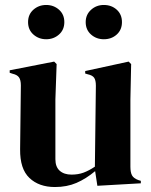

<svg xmlns="http://www.w3.org/2000/svg" viewBox="-20 -738 607 773"><path d="M61 -137 64 -394Q64 -416 56.5 -426.5Q49 -437 31 -441L19 -445V-455L198 -490L208 -480L203 -338V-97Q203 -66 220.5 -50.5Q238 -35 268 -35Q295 -35 316.5 -43Q338 -51 362 -67L366 -393Q366 -415 359 -425Q352 -435 333 -439L323 -442V-452L498 -490L508 -480L505 -338V-67Q505 -44 511.5 -32Q518 -20 537 -13L547 -10V0L372 10L363 -49Q326 -18 287.5 -1.5Q249 15 201 15Q137 15 98.5 -21.5Q60 -58 61 -137ZM93 -649Q93 -680 114.5 -699Q136 -718 166 -718Q196 -718 217.5 -699Q239 -680 239 -649Q239 -618 217.5 -599Q196 -580 166 -580Q136 -580 114.5 -599Q93 -618 93 -649ZM325 -649Q325 -679 346.5 -698.5Q368 -718 398 -718Q429 -718 450 -699Q471 -680 471 -649Q471 -618 450 -599Q429 -580 398 -580Q368 -580 346.5 -599Q325 -618 325 -649Z"/></svg>

Font: DeepMind Serif Display
Style: Regular
Weight: 800
Designer: Frank Grießhammer / Modifications: Colophon Foundry
Foundry: Colophon Foundry
Version: Version 5.002